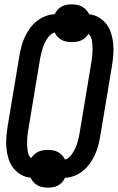

<svg xmlns="http://www.w3.org/2000/svg" viewBox="-20 -808 541 881"><path d="M199 53Q187 53 174.5 50.5Q162 48 151.5 42Q141 36 133 27Q125 18 120 7Q95 5 74.5 -7.5Q54 -20 40 -38.5Q26 -57 19 -80Q12 -103 9.5 -127.5Q7 -152 9 -177Q11 -202 15 -228L69 -552Q73 -574 78.5 -595.5Q84 -617 93.5 -637.5Q103 -658 116.5 -677Q130 -696 148 -710.5Q166 -725 187.5 -733.5Q209 -742 231 -743Q236 -754 244.5 -763.5Q253 -773 264 -778.5Q275 -784 286.5 -786Q298 -788 310 -788Q322 -788 334.5 -785.5Q347 -783 357.5 -777Q368 -771 376 -762Q384 -753 390 -742Q414 -740 434.5 -727.5Q455 -715 469 -696.5Q483 -678 490 -655Q497 -632 499.5 -607.5Q502 -583 500 -558Q498 -533 494 -507L440 -183Q436 -161 430.5 -139.5Q425 -118 415.5 -97.5Q406 -77 392.5 -58Q379 -39 361 -24.5Q343 -10 322 -1.5Q301 7 278 8Q274 19 265 28.5Q256 38 245.5 43.5Q235 49 223 51Q211 53 199 53ZM278 -76Q290 -79 299 -88Q308 -97 314.5 -107.5Q321 -118 326 -129Q331 -140 334.5 -151Q338 -162 340.5 -173.5Q343 -185 345 -196L399 -521Q402 -539 403.5 -556.5Q405 -574 404.5 -591Q404 -608 401 -625Q398 -642 386 -653Q380 -643 371.5 -635Q363 -627 352.5 -622.5Q342 -618 331.5 -616.5Q321 -615 310 -615Q298 -615 285.5 -617Q273 -619 262.5 -625Q252 -631 244 -639.5Q236 -648 231 -659Q219 -656 210 -647Q201 -638 194.5 -627.5Q188 -617 183 -606Q178 -595 175 -584Q172 -573 169 -561.5Q166 -550 164 -539L110 -214Q107 -196 105.5 -178.5Q104 -161 104.5 -144Q105 -127 108 -110Q111 -93 123 -82Q129 -92 138 -100Q147 -108 157 -112.5Q167 -117 178 -118.5Q189 -120 200 -120Q212 -120 224 -118Q236 -116 246.5 -110Q257 -104 265 -95.5Q273 -87 278 -76Z"/></svg>

Font: Iosevka
Style: Bold Italic
Weight: 700
Italic angle: -9°
Monospace: yes
Designer: Belleve Invis
Foundry: Belleve Invis
Version: Version 32.5.0; ttfautohint (v1.8.4)